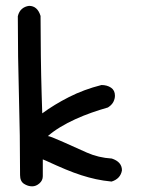

<svg xmlns="http://www.w3.org/2000/svg" viewBox="-20 -619 489 668"><path d="M333 -323.2Q352.5 -323.2 366.2 -314Q379.9 -304.7 379.9 -286.1Q379.9 -275.4 374.5 -264.6Q369.1 -253.9 355.5 -245.1Q328.1 -237.3 298.8 -227.1Q269.5 -216.8 241.7 -204.1Q213.9 -191.4 189 -176.3Q164.1 -161.1 146.5 -145.5Q151.4 -145.5 168.9 -138.2Q186.5 -130.9 202.1 -124Q243.2 -105.5 282.7 -87.9Q322.3 -70.3 369.1 -67.4Q404.3 -55.7 404.3 -26.4Q399.4 2.9 368.2 12.7Q338.9 9.8 314 4.4Q289.1 -1 263.2 -9.3Q237.3 -17.6 208 -29.8Q178.7 -42 140.6 -59.6Q128.9 -64.5 128.9 -64.5V-5.9Q128.9 8.8 117.2 19Q105.5 29.3 91.8 29.3Q77.1 29.3 63.5 20.5Q49.8 11.7 49.8 -9.8Q49.8 -149.4 45.9 -285.2Q42 -420.9 42 -562.5Q45.9 -579.1 56.2 -587.9Q66.4 -596.7 81.1 -598.6Q110.4 -598.6 121.1 -563.5Q121.1 -493.2 122.1 -424.8Q123 -356.4 125 -288.1L127 -224.6Q168 -254.9 219.7 -281.2Q271.5 -307.6 333 -323.2Z"/></svg>

Font: Single Day
Style: Regular
Weight: 400
Designer: DXKorea
Foundry: DXKorea
Version: Version 1.00